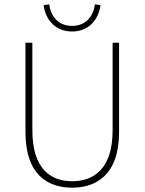

<svg xmlns="http://www.w3.org/2000/svg" viewBox="-20 -858 670 890"><path d="M314 12C420 12 532 -42 532 -246V-660H502V-254C502 -72 412 -18 314 -18C218 -18 130 -72 130 -254V-660H98V-246C98 -42 208 12 314 12ZM314 -712C401 -712 439 -779 446 -834L420 -838C413 -786 381 -738 314 -738C247 -738 215 -786 208 -838L182 -834C189 -779 227 -712 314 -712Z"/></svg>

Font: Source Sans Pro ExtraLight
Style: Regular
Weight: 200
Designer: Paul D. Hunt
Foundry: Adobe Systems Incorporated
Version: Version 3.006;hotconv 1.0.111;makeotfexe 2.5.65597